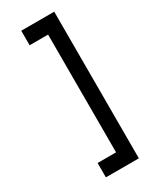

<svg xmlns="http://www.w3.org/2000/svg" viewBox="-206 -793 730 906"><g transform="rotate(-30 159.5 -339.5)"><path d="M84 -660.2V-739.3H263.7V59.6H84V-18.6H184.6V-660.2Z"/></g></svg>

Font: Allerta
Style: Regular
Weight: 400
Designer: Matt McInerney
Foundry: Matt McInerney
Version: Version 1.0